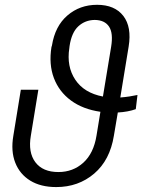

<svg xmlns="http://www.w3.org/2000/svg" viewBox="-20 -757 616 787"><path d="M543.5 -367.7 536.6 -309.6Q505.4 -298.3 462.9 -295.9L446.8 -200.7Q430.7 -100.6 366 -45.4Q301.3 9.8 210.4 9.8Q147 9.8 104 -16.6Q61 -43 42.5 -90.3Q23.9 -137.7 34.7 -200.7L65.4 -389.2H137.2L106.4 -200.7Q94.7 -132.3 125 -92Q155.3 -51.8 219.2 -51.8Q279.3 -51.8 321.5 -90.1Q363.8 -128.4 375.5 -200.7L391.6 -298.8Q319.8 -309.1 271 -345Q222.2 -380.9 200.9 -437Q179.7 -493.2 190.9 -564L192.9 -570.3Q205.6 -649.9 256.3 -693.6Q307.1 -737.3 377.9 -737.3Q450.2 -737.3 485.4 -691.9Q520.5 -646.5 507.3 -565.9L473.1 -357.4Q492.2 -358.9 510.3 -361.6Q528.3 -364.3 543.5 -367.7ZM401.9 -361.3 435.5 -564.9Q444.8 -621.1 427 -647.9Q409.2 -674.8 368.2 -675.3Q329.1 -674.8 301.3 -649.4Q273.4 -624 265.1 -567.9L264.2 -560.1Q252.4 -484.4 288.6 -430.2Q324.7 -376 401.9 -361.3Z"/></svg>

Font: Inter Display Light
Style: Italic
Weight: 300
Italic angle: -9.39999°
Designer: Rasmus Andersson
Foundry: rsms
Version: Version 4.000;git-a52131595